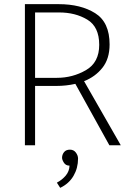

<svg xmlns="http://www.w3.org/2000/svg" viewBox="-20 -700 632 925"><path d="M265 -640H149V-325H254Q330 -325 394 -362Q458 -399 458 -484Q458 -571 400.5 -605.5Q343 -640 265 -640ZM263 -680Q369 -680 438.5 -636.5Q508 -593 508 -486Q508 -417 473.5 -373.5Q439 -330 385 -309L562 0H507L343 -296Q321 -291 298 -288.5Q275 -286 252 -286H149V0H100V-680ZM317 21Q335 21 345.5 35Q356 49 356 64Q356 110 334 147.5Q312 185 270 205L254 180Q280 166 297 145.5Q314 125 315 98Q297 98 288 84Q279 70 279 60Q279 45 288.5 33Q298 21 317 21Z"/></svg>

Font: Palanquin Thin
Style: Regular
Weight: 250
Designer: Pria Ravichandran
Version: Version 1.001